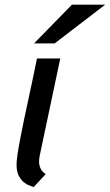

<svg xmlns="http://www.w3.org/2000/svg" viewBox="-20 -773 460 804"><path d="M146 -119.6Q145 -113.8 144.3 -108.2Q143.6 -102.5 143.6 -97.2Q143.6 -80.6 150.1 -67.1Q156.7 -53.7 171.4 -43.9L121.1 10.3Q115.7 7.8 103.8 3.9Q91.8 0 79.8 -9.8Q67.9 -19.5 58.6 -37.1Q49.3 -54.7 49.3 -84Q49.3 -100.1 53.7 -128.9Q58.1 -157.7 65.2 -194.8Q72.3 -231.9 81.3 -274.9Q90.3 -317.9 99.9 -361.8Q109.4 -405.8 118.4 -448.5Q127.4 -491.2 134.8 -528.3H232.4ZM281.2 -753.4H420.4L209 -591.3H122.6Z"/></svg>

Font: Ufes Sans
Style: Italic
Weight: 400
Designer: Ricardo Esteves & Filipe Motta
Foundry: ProDesignUfes - Ricardo Esteves, Filipe Motta
Version: Version 2.0